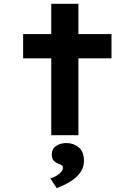

<svg xmlns="http://www.w3.org/2000/svg" viewBox="-20 -707 726 1004"><path d="M248 0V-687H390V0ZM101 -402V-529H563V-402ZM277 277 243 226Q257 222 272 214Q287 206 298 194Q309 182 309 170Q309 161 302.5 157Q296 153 285 149Q270 143 260.5 132.5Q251 122 251 101Q251 71 273.5 56Q296 41 328 41Q364 41 391.5 63.5Q419 86 419 133Q419 161 407 183Q395 205 374 223Q353 241 327.5 254Q302 267 277 277Z"/></svg>

Font: Lexend Tera SemiBold
Style: Regular
Weight: 600
Version: Version 1.007